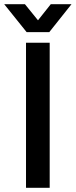

<svg xmlns="http://www.w3.org/2000/svg" viewBox="-42 -888 358 908"><path d="M81 0V-686H193V0ZM-22 -868H76L162 -762L113 -761L198 -868H296L191 -736H84Z"/></svg>

Font: Archivo SemiBold Medium
Style: Regular
Weight: 500
Version: Version 2.001